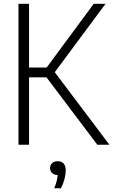

<svg xmlns="http://www.w3.org/2000/svg" viewBox="-20 -760 594 1008"><path d="M77 0V-740H132.5V-405.5H225L472 -740H534L267.5 -381L554.5 0H491L224 -354H132.5V0ZM264.5 228.5Q273.5 207.5 277.5 190.8Q281.5 174 283 159Q264.5 158.5 253.8 148.5Q243 138.5 243 122.5Q243 106.5 253.5 96.5Q264 86.5 282.5 86.5Q325 86.5 325 135.5Q325 155 318.5 180.2Q312 205.5 300 228.5Z"/></svg>

Font: Encode Sans Condensed Light
Style: Regular
Weight: 300
Width: 3
Designer: Multiple Designers
Foundry: Impallari Type
Version: Version 3.000; ttfautohint (v1.8.3) -l 8 -r 50 -G 200 -x 14 